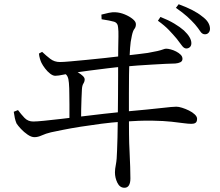

<svg xmlns="http://www.w3.org/2000/svg" viewBox="-20 -820 1040 907"><path d="M860 -591Q849 -591 839 -605Q829 -619 814 -638Q798 -657 778 -678Q758 -699 726 -722L738 -740Q776 -725 803.5 -708.5Q831 -692 849 -676Q884 -643 884 -616Q884 -604 877 -597.5Q870 -591 860 -591ZM568 67Q546 67 534.5 43.5Q523 20 523 -6Q523 -21 527.5 -43.5Q532 -66 533 -109Q534 -128 535 -169Q536 -210 536.5 -262Q537 -314 537.5 -366.5Q538 -419 538 -462.5Q538 -506 538 -530Q538 -561 538.5 -591.5Q539 -622 539.5 -648Q540 -674 538 -689Q537 -712 518.5 -717.5Q500 -723 460 -729L459 -751Q478 -756 494.5 -759.5Q511 -763 526 -762Q547 -761 569 -752Q591 -743 606.5 -730.5Q622 -718 622 -706Q622 -692 615 -683.5Q608 -675 603 -652Q596 -621 594.5 -593.5Q593 -566 591 -532Q590 -506 589.5 -466Q589 -426 589 -378Q589 -330 589 -280Q589 -230 589.5 -185Q590 -140 592 -106Q594 -68 595 -31.5Q596 5 596 23Q596 44 589 55.5Q582 67 568 67ZM308 -243Q308 -258 308 -281Q308 -304 308 -328Q308 -352 307.5 -372Q307 -392 307 -403Q306 -432 303 -446Q300 -460 292.5 -467.5Q285 -475 270 -482L273 -495Q289 -495 301 -494Q313 -493 328 -487Q338 -484 350 -477Q362 -470 371 -461.5Q380 -453 380 -445Q380 -435 374 -425.5Q368 -416 367 -398Q366 -378 365 -354.5Q364 -331 363.5 -303.5Q363 -276 363 -244ZM143 -172Q128 -172 110.5 -184Q93 -196 79 -211Q65 -226 58 -237Q53 -249 50 -262.5Q47 -276 45 -292L65 -300Q79 -281 95.5 -263.5Q112 -246 137 -246Q153 -246 188 -249.5Q223 -253 270.5 -258.5Q318 -264 370 -270.5Q422 -277 471.5 -282.5Q521 -288 561 -292Q629 -298 673.5 -302.5Q718 -307 745 -310Q772 -313 787.5 -314.5Q803 -316 813 -316Q824 -316 840 -311Q856 -306 872.5 -298Q889 -290 900 -279.5Q911 -269 911 -259Q911 -245 904 -240Q897 -235 885 -235Q870 -235 848 -238Q826 -241 790.5 -245Q755 -249 698.5 -250Q642 -251 556 -245Q510 -242 459.5 -235.5Q409 -229 361.5 -221.5Q314 -214 277 -206.5Q240 -199 221 -195Q196 -189 177.5 -180.5Q159 -172 143 -172ZM241 -462Q230 -462 217 -472Q204 -482 193 -496.5Q182 -511 176 -523Q172 -531 168.5 -543Q165 -555 164 -567L179 -575Q198 -557 217.5 -542Q237 -527 263 -527Q279 -527 312 -530Q345 -533 387.5 -537Q430 -541 475.5 -546Q521 -551 562.5 -556Q604 -561 635 -564.5Q666 -568 678 -570Q707 -575 724 -579Q741 -583 750 -586.5Q759 -590 765 -590Q774 -590 787 -586.5Q800 -583 812.5 -576.5Q825 -570 833.5 -561.5Q842 -553 842 -542Q842 -531 832 -526Q822 -521 808 -520Q792 -520 763.5 -518.5Q735 -517 700 -515Q665 -513 629.5 -510.5Q594 -508 564 -505Q533 -503 489.5 -497.5Q446 -492 402 -486.5Q358 -481 326 -476Q306 -473 280.5 -467.5Q255 -462 241 -462ZM948 -658Q935 -658 926 -672Q917 -686 901 -705Q884 -724 864 -742Q844 -760 811 -783L824 -800Q862 -786 889 -772Q916 -758 933 -744Q954 -729 963 -714Q972 -699 972 -684Q972 -673 965.5 -665.5Q959 -658 948 -658Z"/></svg>

Font: Noto Serif SC
Style: Regular
Weight: 400
Designer: Ryoko NISHIZUKA 西塚涼子 (kana & ideographs); Frank Grießhammer (Latin, Greek & Cyrillic); Wenlong ZHANG 张文龙 (bopomofo); San
Foundry: Adobe
Version: Version 2.002-H1;hotconv 1.1.0;makeotfexe 2.6.0